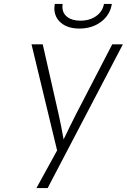

<svg xmlns="http://www.w3.org/2000/svg" viewBox="-20 -955 644 975"><path d="M165 0 270 -191 140 -730H197L278 -373Q291 -316 303 -247Q336 -316 365 -373L550 -730H604L222 0ZM256 -914Q256 -921 258 -935H298Q297 -930 297 -920Q297 -888 321.5 -869Q346 -850 388 -850Q436 -850 468.5 -873.5Q501 -897 508 -935H548Q539 -879 493.5 -844.5Q448 -810 383 -810Q325 -810 290.5 -838.5Q256 -867 256 -914Z"/></svg>

Font: JetBrains Mono Extra Light
Style: Italic
Weight: 200
Italic angle: -9°
Monospace: yes
Designer: Philipp Nurullin, Konstantin Bulenkov
Foundry: JetBrains
Version: 2.002